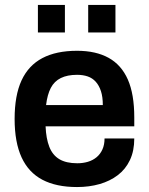

<svg xmlns="http://www.w3.org/2000/svg" viewBox="-20 -743 601 775"><path d="M291 12Q207 12 151 -17.5Q95 -47 67 -108Q39 -169 39 -263Q39 -358 67 -418.5Q95 -479 151 -508.5Q207 -538 291 -538Q367 -538 418.5 -509.5Q470 -481 496 -422Q522 -363 522 -269V-233H164Q166 -184 179 -150.5Q192 -117 219.5 -100.5Q247 -84 292 -84Q315 -84 335 -90Q355 -96 370 -108.5Q385 -121 393.5 -140Q402 -159 402 -184H522Q522 -134 504.5 -97Q487 -60 455.5 -36Q424 -12 382 0Q340 12 291 12ZM166 -319H395Q395 -352 387.5 -375Q380 -398 366.5 -413Q353 -428 334 -434.5Q315 -441 291 -441Q252 -441 225.5 -428Q199 -415 185 -388Q171 -361 166 -319ZM133 -612V-723H242V-612ZM336 -612V-723H446V-612Z"/></svg>

Font: Archivo SemiBold
Style: Regular
Weight: 600
Designer: Hector Gatti
Foundry: Omnibus-Type
Version: Version 2.001